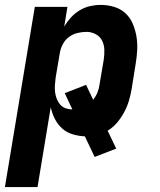

<svg xmlns="http://www.w3.org/2000/svg" viewBox="-33 -548 653 783"><path d="M-13 215 109 -520H242L229 -440Q241 -460 256.5 -477Q272 -494 292 -506Q312 -518 334 -523Q356 -528 377 -528Q406 -528 432.5 -520Q459 -512 478.5 -494Q498 -476 508.5 -451Q519 -426 523.5 -399Q528 -372 526.5 -343.5Q525 -315 520 -286L504 -186Q500 -162 493 -138Q486 -114 474 -91.5Q462 -69 445.5 -49Q429 -29 406 -15L441 58L353 92L313 8Q288 7 263 -0.5Q238 -8 220 -24.5Q202 -41 190.5 -63.5Q179 -86 174 -111L120 215ZM262 -102 231 -168 318 -202 347 -141Q358 -155 364.5 -171Q371 -187 373 -204L390 -304Q393 -324 392.5 -344.5Q392 -365 383.5 -382Q375 -399 357.5 -408.5Q340 -418 320 -418Q302 -418 283 -413.5Q264 -409 248 -397Q232 -385 223 -367.5Q214 -350 211 -332L194 -232Q192 -217 191 -202Q190 -187 191.5 -173Q193 -159 198 -146Q203 -133 211.5 -122.5Q220 -112 233.5 -107Q247 -102 262 -102Z"/></svg>

Font: Iosevka Extrabold Extended
Style: Italic
Weight: 800
Width: 7
Italic angle: -9°
Monospace: yes
Designer: Belleve Invis
Foundry: Belleve Invis
Version: Version 32.5.0; ttfautohint (v1.8.4)